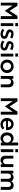

<svg xmlns="http://www.w3.org/2000/svg" viewBox="3612 -4382 782 8045"><g transform="rotate(90 4002.5 -359.0)"><path d="M90 -700V0H211V-500L430 -172H434L655 -502V0H778V-700H647L434 -369L221 -700Z M946 -724V-609H1076V-724ZM951 -528V0H1072V-528Z M1411 10C1521 10 1607 -45 1607 -156V-158C1607 -253 1520 -288 1443 -312C1381 -332 1324 -348 1324 -386V-388C1324 -419 1351 -441 1398 -441C1442 -441 1496 -422 1547 -391L1595 -477C1539 -514 1467 -537 1401 -537C1296 -537 1213 -476 1213 -376V-374C1213 -273 1300 -241 1378 -219C1440 -200 1496 -186 1496 -145V-143C1496 -108 1466 -86 1414 -86C1360 -86 1298 -108 1241 -151L1187 -69C1253 -17 1336 10 1411 10Z M1901 10C2011 10 2097 -45 2097 -156V-158C2097 -253 2010 -288 1933 -312C1871 -332 1814 -348 1814 -386V-388C1814 -419 1841 -441 1888 -441C1932 -441 1986 -422 2037 -391L2085 -477C2029 -514 1957 -537 1891 -537C1786 -537 1703 -476 1703 -376V-374C1703 -273 1790 -241 1868 -219C1930 -200 1986 -186 1986 -145V-143C1986 -108 1956 -86 1904 -86C1850 -86 1788 -108 1731 -151L1677 -69C1743 -17 1826 10 1901 10Z M2222 -724V-609H2352V-724ZM2227 -528V0H2348V-528Z M2757 12C2920 12 3040 -113 3040 -263V-265C3040 -416 2921 -539 2759 -539C2597 -539 2477 -414 2477 -263V-261C2477 -111 2596 12 2757 12ZM2759 -93C2665 -93 2598 -171 2598 -263V-265C2598 -357 2660 -433 2757 -433C2852 -433 2919 -356 2919 -263V-261C2919 -170 2857 -93 2759 -93Z M3163 -528V0H3284V-298C3284 -380 3333 -429 3403 -429C3475 -429 3516 -382 3516 -300V0H3637V-336C3637 -459 3568 -539 3449 -539C3367 -539 3318 -496 3284 -446V-528Z M4097 -700V0H4218V-500L4437 -172H4441L4662 -502V0H4785V-700H4654L4441 -369L4228 -700Z M5193 12C5290 12 5359 -27 5409 -87L5338 -150C5296 -109 5254 -87 5195 -87C5117 -87 5056 -135 5043 -221H5431C5432 -233 5433 -244 5433 -255C5433 -407 5348 -539 5180 -539C5029 -539 4922 -415 4922 -264V-262C4922 -99 5040 12 5193 12ZM5313 -301H5042C5053 -383 5105 -440 5179 -440C5259 -440 5305 -379 5313 -301Z M5773 11C5859 11 5914 -33 5953 -88V0H6074V-730H5953V-446C5915 -495 5860 -539 5773 -539C5647 -539 5528 -440 5528 -265V-263C5528 -88 5649 11 5773 11ZM5802 -94C5720 -94 5650 -161 5650 -263V-265C5650 -370 5719 -434 5802 -434C5883 -434 5955 -367 5955 -265V-263C5955 -162 5883 -94 5802 -94Z M6227 -724V-609H6357V-724ZM6232 -528V0H6353V-528Z M6693 11C6775 11 6824 -32 6858 -82V0H6979V-528H6858V-230C6858 -148 6809 -99 6739 -99C6667 -99 6626 -146 6626 -228V-528H6505V-192C6505 -69 6574 11 6693 11Z M7131 -528V0H7252V-297C7252 -379 7298 -429 7365 -429C7432 -429 7472 -383 7472 -301V0H7593V-298C7593 -383 7640 -429 7706 -429C7774 -429 7813 -384 7813 -300V0H7934V-337C7934 -466 7864 -539 7749 -539C7669 -539 7613 -502 7570 -446C7542 -502 7489 -539 7413 -539C7332 -539 7286 -495 7252 -448V-528Z"/></g></svg>

Font: Mission Medium
Style: Regular
Weight: 500
Version: Version 1.000;FEAKit 1.0